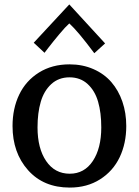

<svg xmlns="http://www.w3.org/2000/svg" viewBox="-20 -826 621 859"><path d="M36.1 0ZM290 -721.2Q272.9 -706.1 245.4 -673.1Q217.8 -640.1 198.2 -614.7L179.2 -589.8L130.9 -634.8L290 -806.2L450.2 -631.8L401.9 -587.9Q328.1 -687 290 -721.2ZM147.9 -255.9Q147.9 -162.1 186.5 -105.5Q225.1 -48.8 292 -48.8Q357.4 -48.8 395.3 -105.7Q433.1 -162.6 433.1 -255.9Q433.1 -321.8 418.9 -370.8Q404.8 -419.9 372.1 -450Q339.4 -480 291 -480Q242.7 -480 209.7 -450Q176.8 -419.9 162.4 -370.6Q147.9 -321.3 147.9 -255.9ZM292 13.2Q174.8 13.2 105.5 -64.7Q36.1 -142.6 36.1 -262.2Q36.1 -340.3 65.9 -402.6Q95.7 -464.8 154.3 -501.5Q212.9 -538.1 291 -538.1Q349.6 -538.1 397.9 -516.8Q446.3 -495.6 478.3 -458.5Q510.3 -421.4 527.6 -371.1Q544.9 -320.8 544.9 -262.2Q544.9 -184.6 515.4 -122.6Q485.8 -60.5 427.7 -23.7Q369.6 13.2 292 13.2Z"/></svg>

Font: Trocchi
Style: Regular
Weight: 400
Designer: vernon adams
Version: Version 1.0; ttfautohint (v0.8) -l 6 -r 50 -G 100